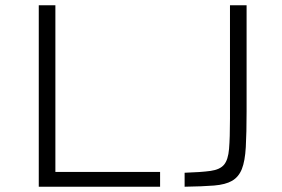

<svg xmlns="http://www.w3.org/2000/svg" viewBox="-20 -708 1070 728"><path d="M127 0V-688H190V-56H587V0ZM680 0V-53Q743 -55 778.5 -60Q814 -65 829.5 -83.5Q845 -102 848.5 -143.5Q852 -185 852 -258V-688H915V-285Q915 -204 912 -150.5Q909 -97 897 -67Q885 -37 860 -22.5Q835 -8 791.5 -4.5Q748 -1 680 0Z"/></svg>

Font: Saira Expanded Light
Style: Regular
Weight: 300
Width: 7
Designer: Hector Gatti with collaboration of the Omnibus-Type team
Foundry: Omnibus-Type
Version: Version 1.101